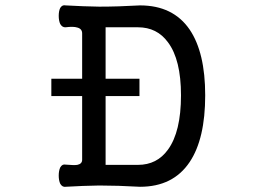

<svg xmlns="http://www.w3.org/2000/svg" viewBox="-20 -715 1040 736"><path d="M384.8 -610.4H508.8Q582 -610.4 624 -552.7Q673.8 -486.3 673.8 -349.6Q673.8 -210 624 -141.6Q582 -83 508.8 -83H384.8V-346.7H514.6V-413.1H384.8ZM231.4 -610.4Q261.7 -614.3 276.4 -609.4Q294.9 -604.5 294.9 -586.9V-413.1H176.8V-346.7H294.9V-102.5Q294.9 -86.9 276.4 -83Q263.7 -81.1 231.4 -84Q218.8 -86.9 210.9 -73.2Q205.1 -60.5 205.1 -42Q205.1 -23.4 210.9 -10.7Q218.8 2.9 231.4 1Q296.9 -2.9 360.4 -3.9Q430.7 -3.9 516.6 1Q643.6 1 707 -93.8Q766.6 -182.6 766.6 -349.6Q766.6 -513.7 707 -601.6Q643.6 -694.3 516.6 -694.3Q432.6 -689.5 360.4 -689.5Q299.8 -690.4 231.4 -694.3Q218.8 -697.3 210.9 -684.6Q205.1 -672.9 205.1 -654.3Q205.1 -635.7 210.9 -623Q218.8 -609.4 231.4 -610.4Z"/></svg>

Font: GungsuhChe
Style: Regular
Weight: 400
Monospace: yes
Version: Version 2.21